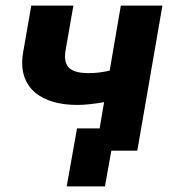

<svg xmlns="http://www.w3.org/2000/svg" viewBox="-20 -540 624 688"><path d="M219 128H356L379 0H472L562 -520H413L373 -287C348 -281 324 -278 298 -278C233 -278 205 -299 215 -360L243 -520H92L63 -353C40 -221 134 -164 256 -164C287 -164 319 -168 353 -174L337 -80H256Z"/></svg>

Font: Fixel Display
Style: Bold Italic
Weight: 700
Italic angle: -10°
Designer: AlfaBravo + MacPaw
Foundry: Kyrylo Tkachov, Marchela Mozhyna, Serhii Makarenko, Maria Weinstein, Zakhar Kryvoshyya
Version: Version 1.210;Glyphs 3.2 (3217)